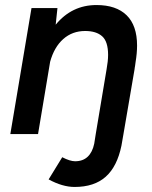

<svg xmlns="http://www.w3.org/2000/svg" viewBox="-20 -529 604 762"><path d="M173 183 227 95Q258 111 278 111Q309 111 328 93Q347 75 354 41L360 3L403 -254Q409 -287 409 -311Q409 -364 385.5 -385Q362 -406 318 -406Q267 -406 231 -374Q195 -342 179 -284L131 3H21L105 -497H208L201 -431Q265 -509 363 -509Q441 -509 482.5 -468.5Q524 -428 524 -348Q524 -318 518 -282L516 -267L515 -262L514 -254L470 3L462 49Q445 132 399.5 172.5Q354 213 276 213Q228 213 173 183Z"/></svg>

Font: Oak Sans Semibold
Style: Italic
Weight: 600
Italic angle: -9.49998°
Foundry: Erik Kennedy, Walven
Version: Version 1.000